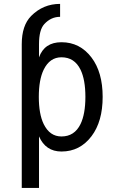

<svg xmlns="http://www.w3.org/2000/svg" viewBox="-20 -762 626 978"><path d="M286.1 -742.2V-676.3Q239.7 -676.3 205.6 -639.2Q178.7 -609.9 178.7 -537.1V-469.7Q206.1 -546.9 293 -546.9Q387.2 -546.9 446.3 -468.8Q502.9 -394 502.9 -268.6Q502.9 -143.1 446.3 -68.4Q387.2 9.8 293 9.8Q212.4 9.8 178.7 -67.4V195.3H90.8V-537.1Q90.8 -632.3 138.7 -680.7Q199.7 -742.2 286.1 -742.2ZM293 -470.2Q233.4 -470.2 202.6 -407.2Q177.7 -356 177.7 -268.6Q177.7 -181.2 202.6 -129.9Q233.4 -66.9 293 -66.9Q359.4 -66.9 390.1 -129.9Q415 -181.2 415 -268.6Q415 -356 390.1 -407.2Q359.4 -470.2 293 -470.2Z"/></svg>

Font: Consola Mono
Style: Book
Weight: 400
Monospace: yes
Designer: Wojciech Kalinowski "wmk69" (wmk69@o2.pl)
Foundry: Wojciech Kalinowski "wmk69" (wmk69@o2.pl)
Version: Version 2.1.0